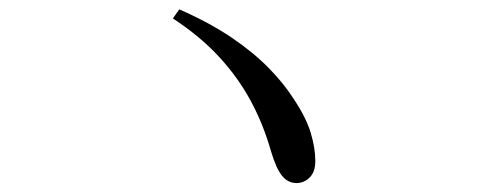

<svg xmlns="http://www.w3.org/2000/svg" viewBox="-20 -568 1040 419"><path d="M371.3 -547.6Q439 -517.7 486.3 -485.4Q533.6 -453.1 566.1 -419.9Q598.7 -386.8 620.1 -353.4Q647.2 -313.2 657.7 -279.4Q668.1 -245.5 668.1 -216.4Q668.1 -193.1 655.9 -180.8Q643.6 -168.5 627 -168.5Q608.3 -168.5 595.4 -184.5Q582.6 -200.4 571.6 -237.4Q554.8 -296.5 527.4 -347.4Q500.1 -398.2 458.7 -443.3Q417.3 -488.4 357.3 -527.8Z"/></svg>

Font: Noto Serif SC
Style: Regular
Weight: 200
Designer: Ryoko NISHIZUKA 西塚涼子 (kana & ideographs); Frank Grießhammer (Latin, Greek & Cyrillic); Wenlong ZHANG 张文龙 (bopomofo); San
Foundry: Adobe
Version: Version 2.001;hotconv 1.1.0;makeotfexe 2.6.0